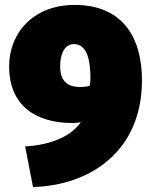

<svg xmlns="http://www.w3.org/2000/svg" viewBox="-20 -738 608 779"><path d="M273 -239C285 -239 297 -240 308 -242C261 -176 171 -149 82 -144L114 21C348 14 556 -126 556 -412C556 -583 480 -718 283 -718C113 -718 17 -602 17 -469C17 -308 127 -239 273 -239ZM280 -559C335 -559 346 -490 347 -426C347 -410 346 -399 344 -390C334 -387 318 -385 306 -385C250 -385 224 -413 224 -469C224 -512 238 -559 280 -559Z"/></svg>

Font: Repo ExtraBlack
Style: Regular
Weight: 400
Designer: Stefan Peev
Foundry: Context Ltd
Version: Version 001.502